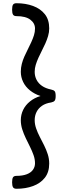

<svg xmlns="http://www.w3.org/2000/svg" viewBox="-20 -1095 414 1190"><path d="M82 75Q67 75 61 66Q55 57 55 35Q55 12 61 3.5Q67 -5 82 -5Q120 -5 146 -15Q172 -25 184.5 -43Q197 -61 197 -83Q197 -108 188 -133.5Q179 -159 166 -185Q153 -211 140 -238Q127 -265 118 -293Q109 -321 109 -350Q109 -384 123.5 -414Q138 -444 166 -466.5Q194 -489 231 -500Q194 -512 166 -534.5Q138 -557 123.5 -587Q109 -617 109 -650Q109 -675 115 -698.5Q121 -722 131 -744.5Q141 -767 152.5 -789.5Q164 -812 174 -834Q184 -856 190.5 -876.5Q197 -897 197 -918Q197 -951 168 -973Q139 -995 82 -995Q67 -995 61 -1004Q55 -1013 55 -1035Q55 -1058 61 -1066.5Q67 -1075 82 -1075Q139 -1075 185 -1058Q231 -1041 258 -1007Q285 -973 285 -919Q285 -895 278 -871.5Q271 -848 261 -825.5Q251 -803 239.5 -781Q228 -759 218 -736.5Q208 -714 201.5 -693Q195 -672 195 -650Q195 -623 206.5 -600.5Q218 -578 240.5 -562.5Q263 -547 297 -540Q312 -537 318.5 -530Q325 -523 325 -500Q325 -478 318.5 -470.5Q312 -463 297 -460Q263 -455 240.5 -439.5Q218 -424 206.5 -401Q195 -378 195 -350Q195 -325 204 -299Q213 -273 226.5 -247Q240 -221 253.5 -194Q267 -167 276 -139Q285 -111 285 -81Q285 -28 258 6.5Q231 41 185 58Q139 75 82 75Z"/></svg>

Font: Playwrite ES Deco
Style: Regular
Weight: 400
Designer: Veronika Burian, José Scaglione
Foundry: TypeTogether
Version: Version 1.002